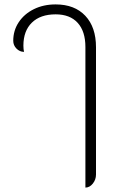

<svg xmlns="http://www.w3.org/2000/svg" viewBox="-20 -613 525 870"><path d="M367 -400Q367 -471 332 -509.5Q297 -548 232 -548Q163 -548 124.5 -510.5Q86 -473 86 -406Q86 -389 89 -378Q69 -378 54.5 -393Q40 -408 40 -428Q40 -475 65 -512.5Q90 -550 133.5 -571.5Q177 -593 232 -593Q318 -593 366.5 -541.5Q415 -490 415 -399V178Q415 201 400.5 219Q386 237 367 237Z"/></svg>

Font: K2D Thin
Style: Regular
Weight: 100
Designer: Katatrad Aksorn Co.,Ltd.
Foundry: Cadson Demak Co.,Ltd.
Version: Version 1.000; ttfautohint (v1.6)